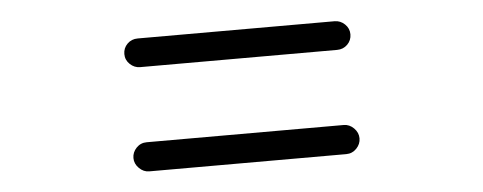

<svg xmlns="http://www.w3.org/2000/svg" viewBox="-33 -572 1065 423"><g transform="rotate(-5 500.0 -360.0)"><path d="M282.2 -212.9Q269.5 -212.9 259.8 -222.7Q250 -232.4 250 -245.1Q250 -257.8 259.3 -267.6Q268.6 -277.3 282.2 -277.3H717.8Q730.5 -277.3 740.2 -267.6Q750 -257.8 750 -245.1Q750 -232.4 740.7 -222.7Q731.4 -212.9 717.8 -212.9ZM282.2 -443.4Q269.5 -443.4 259.8 -452.6Q250 -461.9 250 -475.1Q250 -488.3 259.3 -497.6Q268.6 -506.8 282.2 -506.8H717.8Q730.5 -506.8 740.2 -497.6Q750 -488.3 750 -475.1Q750 -461.9 740.7 -452.6Q731.4 -443.4 717.8 -443.4Z"/></g></svg>

Font: Rounded-X Mgen+ 1m regular
Style: Regular
Weight: 400
Designer: [Source Han Sans]
Ryoko NISHIZUKA  (kana & ideographs); Paul D. Hunt (Latin, Greek & Cyrillic); Wenlong ZHANG  (bopomofo
Version: Version 1.059.20150602